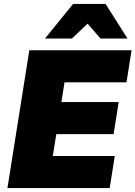

<svg xmlns="http://www.w3.org/2000/svg" viewBox="-20 -962 693 982"><path d="M18 0 130 -705H653L627 -541H310L294 -440H587L561 -276H268L250 -164H567L541 0ZM210 -765 354 -942H520L632 -765H494L428 -841L348 -765Z"/></svg>

Font: Mulish ExtraBlack
Style: Italic
Weight: 1000
Italic angle: -9°
Designer: Vernon Adams
Foundry: Vernon Adams
Version: Version 3.603; ttfautohint (v1.8.3)